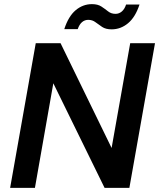

<svg xmlns="http://www.w3.org/2000/svg" viewBox="-20 -909 770 929"><path d="M29 0 153 -700H273L520 -193L610 -700H730L606 0H486L238 -506L149 0ZM291 -768Q311 -830 346 -859.5Q381 -889 425 -889Q453 -889 470.5 -877.5Q488 -866 503 -854Q518 -842 539 -842Q556 -842 569.5 -853.5Q583 -865 590 -887H655Q635 -826 599.5 -796.5Q564 -767 520 -767Q492 -767 474.5 -778.5Q457 -790 442 -801.5Q427 -813 407 -813Q390 -813 377 -802Q364 -791 356 -768Z"/></svg>

Font: DM Sans 9pt SemiBold
Style: Italic
Weight: 600
Italic angle: -10°
Version: Version 4.004;gftools[0.9.30]